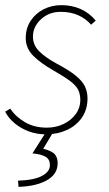

<svg xmlns="http://www.w3.org/2000/svg" viewBox="-20 -510 424 746"><path d="M158 12Q123 12 92 0.5Q61 -11 37 -31Q13 -51 0 -76L20 -88Q40 -57 76.5 -35.5Q113 -14 162 -14Q197 -14 226.5 -28Q256 -42 274 -66.5Q292 -91 292 -122Q292 -143 284.5 -159.5Q277 -176 254.5 -193.5Q232 -211 188 -236Q137 -265 108.5 -294Q80 -323 80 -362Q80 -400 99 -429Q118 -458 149.5 -474Q181 -490 218 -490Q259 -490 293 -475Q327 -460 352 -430L334 -414Q313 -438 283.5 -451Q254 -464 216 -464Q170 -464 139 -435Q108 -406 108 -368Q108 -335 132 -311Q156 -287 198 -264Q249 -237 275 -215.5Q301 -194 310.5 -173Q320 -152 320 -128Q320 -85 298.5 -53.5Q277 -22 240 -5Q203 12 158 12ZM52 216 50 192Q112 190 143 173.5Q174 157 174 132Q174 109 157 99Q140 89 106 86L162 -2H190L148 68Q183 77 193.5 90Q204 103 204 124Q204 167 162 190.5Q120 214 52 216Z"/></svg>

Font: Source Sans 3 VF
Style: Italic
Weight: 200
Italic angle: -11°
Designer: Paul D. Hunt
Foundry: Adobe Systems Incorporated
Version: Version 3.042;hotconv 1.0.118;makeotfexe 2.5.65603